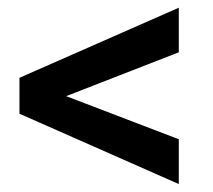

<svg xmlns="http://www.w3.org/2000/svg" viewBox="-20 -557 549 496"><path d="M441.9 -421.9 150.9 -308.6 441.9 -197.3V-81.5L30.3 -263.2V-356L441.9 -537.1Z"/></svg>

Font: Vazirmatn RD FD Medium
Style: Regular
Weight: 500
Designer: Saber Rastikerdar
Foundry: Saber Rastikerdar
Version: Version 33.003